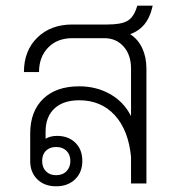

<svg xmlns="http://www.w3.org/2000/svg" viewBox="-20 -644 620 674"><path d="M437 -524Q465 -506 479.5 -474.5Q494 -443 494 -403V0H440V-93Q431 -187 383 -239.5Q335 -292 258 -292Q202 -292 171 -263Q140 -234 140 -182V-157Q157 -167 180 -167Q220 -167 244.5 -143Q269 -119 269 -79Q269 -39 243.5 -14.5Q218 10 177 10Q136 10 111 -14.5Q86 -39 86 -79V-175Q86 -253 131.5 -297Q177 -341 258 -341Q318 -341 366 -314Q414 -287 439 -238H440V-403Q440 -451 414 -480.5Q388 -510 346 -510H234Q181 -510 149 -477Q117 -444 117 -391H64Q64 -466 111 -512Q158 -558 234 -558H357Q404 -558 426 -570Q448 -582 459 -615L462 -624H516L514 -616Q497 -545 437 -524ZM128 -79Q128 -56 141.5 -42.5Q155 -29 177 -29Q200 -29 213.5 -43Q227 -57 227 -79Q227 -101 213.5 -114.5Q200 -128 177 -128Q155 -128 141.5 -115Q128 -102 128 -79Z"/></svg>

Font: Bai Jamjuree Light
Style: Regular
Weight: 300
Designer: Katatrad Aksorn Co.,Ltd.
Foundry: Cadson Demak Co.,Ltd.
Version: Version 1.000; ttfautohint (v1.6)